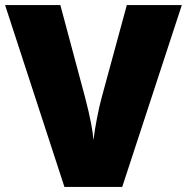

<svg xmlns="http://www.w3.org/2000/svg" viewBox="-32 -734 734 754"><path d="M-12 -714 221 0H448L682 -714H466L367 -350C356 -311 340 -229 335 -184C333 -216 323 -272 302 -352L205 -714Z"/></svg>

Font: Frost ExtraBold
Style: Regular
Weight: 800
Designer: Lee Frost
Foundry: Lee Frost for Ice Communication Norge AS
Version: Version 2.011;hotconv 1.0.107;makeotfexe 2.5.65593